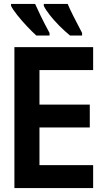

<svg xmlns="http://www.w3.org/2000/svg" viewBox="-20 -953 540 973"><path d="M53 0V-714H452V-598H180V-423H435V-307H180V-116H452V0ZM335 -773Q309 -794 281.5 -821.5Q254 -849 232.5 -876.5Q211 -904 202 -923V-933H323Q332 -911 352 -871Q372 -831 396 -786V-773ZM164 -773Q144 -791 117 -819.5Q90 -848 67.5 -876.5Q45 -905 36 -923V-933H158Q170 -906 188 -869Q206 -832 231 -786V-773Z"/></svg>

Font: Noto Sans Mono ExtraCondensed
Style: Bold
Weight: 700
Width: 2
Designer: Monotype Design Team
Foundry: Monotype Imaging Inc.
Version: Version 2.014